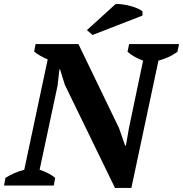

<svg xmlns="http://www.w3.org/2000/svg" viewBox="-44 -918 906 950"><path d="M595 -700H842L834 -662Q811 -645 787 -634.5Q763 -624 740 -618L606 12H525L277 -498L253 -575H250L241 -495L152 -78Q170 -73 192.5 -61.5Q215 -50 229 -38L222 0H-24L-17 -38Q28 -66 76 -78L192 -624Q175 -631 155.5 -642Q136 -653 125 -663L132 -700H344L545 -284L575 -198H579L594 -284L664 -618Q642 -626 621.5 -637.5Q601 -649 587 -662ZM528 -898Q544 -899 564.5 -896Q585 -893 604.5 -887.5Q624 -882 639.5 -875Q655 -868 661 -861V-841L414 -745L386 -769Z"/></svg>

Font: PT Serif
Style: Bold Italic
Weight: 700
Italic angle: -12°
Designer: A.Korolkova, O.Umpeleva, V.Yefimov
Foundry: ParaType Ltd
Version: Version 1.000W OFL